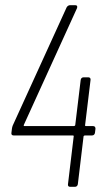

<svg xmlns="http://www.w3.org/2000/svg" viewBox="-20 -720 400 740"><path d="M339 -234H311C309 -234 307 -236 308 -238L329 -412C330 -418 326 -422 321 -422H302C296 -422 292 -418 291 -412L270 -238C270 -236 267 -234 265 -234H74C71 -234 71 -237 72 -239L277 -689C279 -696 277 -700 270 -700H250C245 -700 240 -697 237 -692L29 -236C28 -232 26 -228 26 -224L24 -208C23 -202 26 -198 32 -198H261C263 -198 265 -196 264 -194L242 -10C241 -4 244 0 250 0H269C275 0 279 -4 280 -10L302 -194C302 -196 305 -198 307 -198H335C341 -198 345 -202 346 -208L348 -224C348 -230 345 -234 339 -234Z"/></svg>

Font: Barlow Condensed ExtraLight
Style: Italic
Weight: 275
Width: 3
Italic angle: -7°
Designer: Jeremy Tribby
Foundry: Tribby Type
Version: Version 1.422;hotconv 1.0.109;makeotfexe 2.5.65596